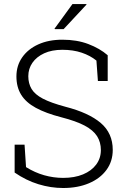

<svg xmlns="http://www.w3.org/2000/svg" viewBox="-20 -917 623 947"><path d="M291.5 10.3Q230.5 10.3 169.7 -8.3Q108.9 -26.9 52.2 -65.9V-203.6H101.1L108.4 -92.8Q151.4 -65.9 197.8 -52.7Q244.1 -39.6 291.5 -39.6Q347.7 -39.6 389.4 -56.9Q431.2 -74.2 454.3 -105.2Q477.5 -136.2 477.5 -176.8Q477.5 -215.8 458.7 -245.4Q439.9 -274.9 397.7 -297.4Q355.5 -319.8 283.2 -338.4Q205.6 -358.4 156.5 -385.3Q107.4 -412.1 84.2 -450Q61 -487.8 61 -540Q61 -593.3 89.4 -634Q117.7 -674.8 168.7 -698Q219.7 -721.2 287.6 -721.2Q359.4 -721.2 415.8 -699.7Q472.2 -678.2 511.2 -644.5V-517.6H462.9L455.6 -618.2Q424.8 -643.1 382.8 -657.2Q340.8 -671.4 287.6 -671.4Q235.4 -671.4 197.8 -654.1Q160.2 -636.7 139.9 -607.4Q119.6 -578.1 119.6 -541Q119.6 -505.4 135.7 -478.3Q151.9 -451.2 191.4 -430.4Q231 -409.7 302.2 -390.6Q418 -360.8 477.1 -310.3Q536.1 -259.8 536.1 -177.7Q536.1 -121.1 505.1 -78.9Q474.1 -36.6 418.9 -13.2Q363.8 10.3 291.5 10.3ZM248.5 -774.9 337.4 -897H405.8L406.7 -894.5L293.9 -773.4H251Z"/></svg>

Font: Roboto Slab LO Light
Style: Regular
Weight: 300
Designer: Google
Version: Version 2.000